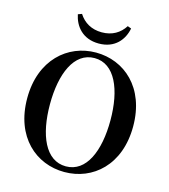

<svg xmlns="http://www.w3.org/2000/svg" viewBox="-139 -1080 1063 1208"><g transform="rotate(15 392.5 -476.0)"><path d="M219 -962C234 -888 287 -818 393 -818C499 -818 552 -888 566 -962L542 -971C510 -921 461 -891 393 -891C326 -891 276 -921 244 -971ZM196 -370C196 -569 260 -723 393 -723C526 -723 590 -569 590 -370C590 -170 526 -18 393 -18C260 -18 196 -170 196 -370ZM393 -759C210 -759 48 -621 48 -370C48 -117 209 19 393 19C578 19 738 -118 738 -370C738 -623 577 -759 393 -759Z"/></g></svg>

Font: Noto Serif SC
Style: Bold
Weight: 700
Designer: Ryoko NISHIZUKA 西塚涼子 (kana & ideographs); Frank Grießhammer (Latin, Greek & Cyrillic); Wenlong ZHANG 张文龙 (bopomofo); San
Foundry: Adobe
Version: Version 2.001;hotconv 1.1.0;makeotfexe 2.6.0